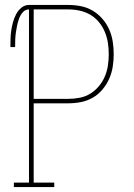

<svg xmlns="http://www.w3.org/2000/svg" viewBox="-20 -755 540 775"><path d="M36 0V-18H97V-717Q82 -717 72 -705.5Q62 -694 57 -680Q52 -666 49 -652Q46 -638 44 -623.5Q42 -609 41.5 -594.5Q41 -580 41 -565H22Q22 -582 22.5 -599Q23 -616 25.5 -632.5Q28 -649 32.5 -665.5Q37 -682 45 -697.5Q53 -713 66.5 -724Q80 -735 97 -735H256Q282 -735 307 -730Q332 -725 354 -712Q376 -699 393 -679.5Q410 -660 420.5 -636.5Q431 -613 435 -587.5Q439 -562 439 -536Q439 -511 435 -485.5Q431 -460 420.5 -436.5Q410 -413 393 -393Q376 -373 354 -360.5Q332 -348 307 -343Q282 -338 256 -338H116V-18H199V0ZM256 -356Q279 -356 302 -360.5Q325 -365 344.5 -377Q364 -389 379 -407Q394 -425 403 -446Q412 -467 415.5 -490Q419 -513 419 -536Q419 -559 415.5 -582Q412 -605 403 -626.5Q394 -648 379 -666Q364 -684 344.5 -695.5Q325 -707 302 -712Q279 -717 256 -717H116V-356Z"/></svg>

Font: Iosevka Slab Thin
Style: Regular
Weight: 100
Monospace: yes
Designer: Belleve Invis
Foundry: Belleve Invis
Version: Version 11.1.0; ttfautohint (v1.8.3)